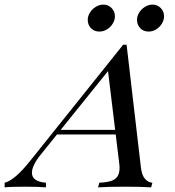

<svg xmlns="http://www.w3.org/2000/svg" viewBox="-103 -808 755 828"><path d="M0 0ZM342.8 -788.1Q363.8 -788.1 378.2 -773.4Q392.6 -758.8 392.6 -737.8Q392.6 -721.7 383.3 -706.3Q374 -690.9 358.6 -681.4Q343.3 -671.9 325.7 -671.9Q303.2 -671.9 289.3 -686.3Q275.4 -700.7 275.4 -723.1Q275.4 -738.3 284.7 -753.4Q293.9 -768.6 309.6 -778.3Q325.2 -788.1 342.8 -788.1ZM554.7 -788.1Q575.7 -788.1 590.1 -773.4Q604.5 -758.8 604.5 -737.8Q604.5 -721.7 595.2 -706.3Q585.9 -690.9 570.6 -681.4Q555.2 -671.9 537.6 -671.9Q515.6 -671.9 501.7 -686.5Q487.8 -701.2 487.8 -723.1Q487.8 -738.3 497.1 -753.4Q506.3 -768.6 521.7 -778.3Q537.1 -788.1 554.7 -788.1ZM554.2 -20 548.8 0Q508.8 -2.9 439.9 -2.9Q359.4 -2.9 319.8 0L325.2 -20Q356 -21.5 374.5 -27.1Q393.1 -32.7 402.8 -46.1Q412.6 -59.6 412.6 -84.5Q412.6 -93.3 411.1 -104L396 -228H142.6L74.2 -143.1Q34.7 -94.7 34.7 -63Q34.7 -24.9 95.2 -20V0Q65.4 -2.9 3.9 -2.9Q-57.1 -2.9 -83 0V-20Q-39.1 -31.2 25.9 -112.8L428.2 -615.2H442.9L504.9 -84Q509.3 -50.8 522.9 -35.9Q536.6 -21 554.2 -20ZM362.8 -501.5 158.7 -248H393.6Z"/></svg>

Font: TypoPRO Playfair Display SC
Style: Italic
Weight: 400
Italic angle: -14°
Designer: Claus Eggers Sørensen
Foundry: Claus Eggers Sørensen
Version: Version 1.004;PS 001.004;hotconv 1.0.70;makeotf.lib2.5.58329